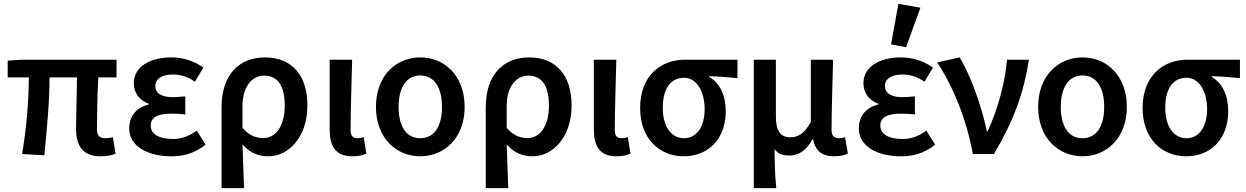

<svg xmlns="http://www.w3.org/2000/svg" viewBox="-20 -802 6490 1000"><path d="M130 -399C130 -278 118 -135 95 0L211 7C224 -126 238 -272 238 -399H381C380 -304 376 -174 376 -134C376 -43 410 12 504 12C537 12 564 6 582 -1L568 -87C551 -84 539 -82 530 -82C500 -82 485 -94 485 -128C485 -163 486 -300 492 -399H587V-491H92L20 -486V-399Z M653 -132C653 -42 747 12 871 12C937 12 989 -2 1051 -48L1005 -122C962 -90 921 -78 882 -78C807 -78 765 -104 765 -148C765 -190 800 -210 873 -210C895 -210 920 -209 945 -206V-300C921 -298 899 -296 879 -296C819 -296 789 -318 789 -354C789 -392 825 -414 879 -414C921 -414 959 -402 995 -376L1039 -450C993 -484 933 -503 873 -503C769 -503 677 -460 677 -368C677 -324 701 -280 755 -262V-258C697 -244 653 -204 653 -132Z M1251 178C1248 98 1246 32 1243 -50C1283 -3 1331 12 1378 12C1481 12 1581 -85 1581 -253C1581 -410 1500 -503 1360 -503C1233 -503 1134 -421 1134 -243V178ZM1243 -136V-249C1243 -352 1293 -408 1356 -408C1430 -408 1463 -350 1463 -252C1463 -141 1413 -83 1353 -83C1318 -83 1281 -92 1243 -136Z M1697 -491V-129C1697 -42 1726 12 1815 12C1850 12 1870 6 1888 -2L1874 -88C1863 -84 1852 -82 1843 -82C1819 -82 1806 -93 1806 -123C1806 -222 1811 -368 1814 -491Z M1938 -245C1938 -82 2045 12 2169 12C2293 12 2400 -82 2400 -245C2400 -410 2293 -503 2169 -503C2045 -503 1938 -410 1938 -245ZM2056 -245C2056 -344 2095 -409 2169 -409C2243 -409 2282 -344 2282 -245C2282 -146 2243 -82 2169 -82C2095 -82 2056 -146 2056 -245Z M2627 178C2624 98 2622 32 2619 -50C2659 -3 2707 12 2754 12C2857 12 2957 -85 2957 -253C2957 -410 2876 -503 2736 -503C2609 -503 2510 -421 2510 -243V178ZM2619 -136V-249C2619 -352 2669 -408 2732 -408C2806 -408 2839 -350 2839 -252C2839 -141 2789 -83 2729 -83C2694 -83 2657 -92 2619 -136Z M3073 -491V-129C3073 -42 3102 12 3191 12C3226 12 3246 6 3264 -2L3250 -88C3239 -84 3228 -82 3219 -82C3195 -82 3182 -93 3182 -123C3182 -222 3187 -368 3190 -491Z M3541 12C3667 12 3760 -76 3760 -223C3760 -306 3729 -370 3674 -401V-405C3727 -404 3766 -400 3821 -395V-491H3546C3426 -491 3314 -411 3314 -240C3314 -77 3417 12 3541 12ZM3543 -397C3611 -397 3650 -321 3650 -234C3650 -139 3607 -82 3542 -82C3477 -82 3432 -142 3432 -240C3432 -348 3478 -397 3543 -397Z M3906 178H4023C4016 105 4015 58 4014 -26C4033 2 4060 8 4092 8C4140 8 4182 -20 4211 -76H4215C4226 -17 4261 12 4323 12C4357 12 4378 6 4396 -2L4381 -88C4371 -84 4359 -82 4351 -82C4327 -82 4311 -93 4311 -123C4311 -222 4316 -368 4319 -491H4203V-166C4167 -103 4135 -87 4096 -87C4044 -87 4021 -120 4021 -198V-491H3906Z M4671 12C4737 12 4789 -2 4851 -48L4805 -122C4762 -90 4721 -78 4682 -78C4607 -78 4565 -104 4565 -148C4565 -190 4600 -210 4673 -210C4695 -210 4720 -209 4745 -206V-300C4721 -298 4699 -296 4679 -296C4619 -296 4589 -318 4589 -354C4589 -392 4625 -414 4679 -414C4721 -414 4759 -402 4795 -376L4839 -450C4793 -484 4733 -503 4673 -503C4569 -503 4477 -460 4477 -368C4477 -324 4501 -280 4555 -262V-258C4497 -244 4453 -204 4453 -132C4453 -42 4547 12 4671 12ZM4621 -571 4699 -556 4774 -762 4659 -782Z M4861 -477C4943 -354 5014 -181 5047 0H5157C5262 -178 5312 -319 5339 -491H5225C5214 -369 5178 -236 5124 -118H5120C5096 -236 5038 -406 4978 -503Z M5387 -245C5387 -82 5494 12 5618 12C5742 12 5849 -82 5849 -245C5849 -410 5742 -503 5618 -503C5494 -503 5387 -410 5387 -245ZM5505 -245C5505 -344 5544 -409 5618 -409C5692 -409 5731 -344 5731 -245C5731 -146 5692 -82 5618 -82C5544 -82 5505 -146 5505 -245Z M6158 12C6284 12 6377 -76 6377 -223C6377 -306 6346 -370 6291 -401V-405C6344 -404 6383 -400 6438 -395V-491H6163C6043 -491 5931 -411 5931 -240C5931 -77 6034 12 6158 12ZM6160 -397C6228 -397 6267 -321 6267 -234C6267 -139 6224 -82 6159 -82C6094 -82 6049 -142 6049 -240C6049 -348 6095 -397 6160 -397Z"/></svg>

Font: DAIFUKU Sans Semibold
Style: Regular
Weight: 600
Designer: Original font ‘Source Sans 3’ : Paul D. Hunt
Foundry: Daifuku
Version: Version 1.000